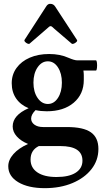

<svg xmlns="http://www.w3.org/2000/svg" viewBox="-20 -706 532 999"><path d="M223 -127Q192 -127 165 -133Q142 -110 142 -89Q142 -70 159 -57.5Q176 -45 204 -45H328Q414 -45 453 -17.5Q492 10 492 69Q492 128 456 174Q420 220 357 246.5Q294 273 213 273Q127 273 75 242Q23 211 23 159Q23 126 50 95.5Q77 65 126 43Q89 28 67.5 4Q46 -20 46 -48Q46 -107 129 -143Q87 -160 64 -193.5Q41 -227 41 -273Q41 -318 66 -352.5Q91 -387 135 -406Q179 -425 236 -425Q293 -425 337 -405Q367 -392 382 -392H479Q483 -392 484.5 -379Q486 -366 484.5 -352.5Q483 -339 479 -339H414Q416 -326 416 -314.5Q416 -303 416 -290Q416 -216 363.5 -171.5Q311 -127 223 -127ZM229 -165Q261 -165 281.5 -196.5Q302 -228 302 -276Q302 -324 281.5 -355.5Q261 -387 229 -387Q197 -387 175.5 -355.5Q154 -324 154 -276Q154 -228 175.5 -196.5Q197 -165 229 -165ZM274 215Q339 215 374 192.5Q409 170 409 130Q409 54 294 54H182Q139 75 139 124Q139 167 174.5 191Q210 215 274 215ZM134 -479Q131 -476 123.5 -479Q116 -482 110.5 -488Q105 -494 108 -499L220 -672Q229 -687 242 -686Q258 -686 267 -672L380 -499Q384 -494 378 -488Q372 -482 364.5 -479Q357 -476 353 -479L264 -555Q257 -561 252.5 -565.5Q248 -570 243 -570Q239 -570 234.5 -566Q230 -562 222 -555Z"/></svg>

Font: Junicode
Style: Bold
Weight: 700
Designer: Peter S. Baker
Version: Version 2.100; ttfautohint (v1.8.4)